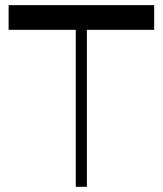

<svg xmlns="http://www.w3.org/2000/svg" viewBox="-20 -720 627 740"><path d="M13.2 -605V-700.2H574.2V-605H314.9V0H272V-605Z"/></svg>

Font: Ribes
Style: Regular
Weight: 400
Designer: Luigi Gorlero
Foundry: Collletttivo
Version: Version 2.100;Glyphs 3.2 (3217)